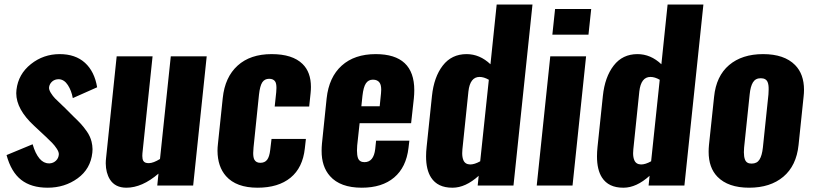

<svg xmlns="http://www.w3.org/2000/svg" viewBox="-20 -830 3638 859"><path d="M193.4 9.8Q119.6 9.8 74.7 -25.4Q29.8 -60.5 9.3 -136.2L126 -184.6Q137.7 -143.1 157.2 -120.1Q175.3 -99.1 198.7 -99.1Q200.7 -99.1 202.6 -99.1Q218.8 -100.1 230.5 -111.3Q242.2 -122.6 243.2 -139.6Q243.7 -149.9 234.1 -164.6Q224.6 -179.2 212.9 -191.2Q201.2 -203.1 183.1 -220.2Q179.2 -223.6 177.2 -225.6L133.3 -266.6Q52.7 -340.8 52.7 -413.1Q52.7 -420.9 53.7 -428.7Q62 -498.5 118.2 -543.2Q174.3 -587.9 247.1 -587.9Q317.4 -587.9 360.1 -549.1Q402.8 -510.3 414.6 -439.5L305.7 -391.1Q299.8 -424.3 283.7 -449.2Q267.6 -474.1 244.1 -475.6Q243.2 -475.6 242.7 -475.6Q225.6 -475.6 213.9 -465.8Q202.1 -455.6 199.7 -440.9Q197.8 -430.2 207 -415Q216.3 -399.9 226.6 -389.4Q236.8 -378.9 257.8 -359.4Q260.3 -356.9 262 -355.2Q263.7 -353.5 265.6 -352.1L308.1 -309.6Q330.1 -288.6 342 -275.6Q354 -262.7 369.1 -241.2Q383.8 -219.7 389.6 -196.3Q393.6 -180.2 394 -162.6Q394 -154.8 393.1 -147Q385.3 -74.2 327.4 -32.2Q269.5 9.8 193.4 9.8Z M545.4 9.8Q495.1 9.8 471.7 -27.3Q453.6 -56.6 453.1 -99.1Q453.1 -110.8 454.6 -123.5L502 -578.1H662.6L617.2 -144Q616.7 -137.7 616.7 -132.3Q616.7 -118.2 621.1 -110.4Q627.4 -99.6 646.5 -100.1Q666.5 -100.6 695.8 -118.7L744.1 -578.1H904.8L844.2 0H683.6L689 -53.2Q615.7 9.8 545.4 9.8Z M1132.3 9.8Q1037.1 9.8 991.2 -42Q953.6 -84.5 953.1 -155.3Q953.1 -170.4 955.1 -187L976.6 -391.6Q986.3 -484.9 1043 -536.4Q1099.6 -587.9 1195.3 -587.9Q1288.6 -587.9 1333.5 -543.9Q1371.1 -507.3 1371.1 -440.9Q1371.1 -427.7 1369.6 -413.6L1363.3 -353.5H1209L1215.8 -417.5Q1216.8 -427.7 1216.8 -436.5Q1216.8 -456.1 1211.4 -464.8Q1203.6 -477.5 1184.1 -477.5Q1164.1 -477.5 1153.6 -461.9Q1143.1 -446.3 1138.7 -406.7L1114.3 -170.4Q1112.8 -156.2 1112.8 -145.5Q1112.8 -126 1117.7 -116.2Q1125.5 -101.6 1144.5 -101.6Q1164.6 -101.6 1175 -115Q1185.5 -128.4 1189 -159.7L1194.8 -208.5H1348.6L1343.8 -166Q1334.5 -79.6 1279.8 -34.9Q1225.1 9.8 1132.3 9.8Z M1596.7 -354.5H1678.7L1684.6 -412.1Q1685.5 -420.9 1685.5 -428.7Q1685.5 -449.2 1678.7 -459.5Q1669.4 -473.6 1648.4 -473.6Q1628.4 -473.6 1617.2 -457.3Q1606 -440.9 1601.6 -401.4ZM1598.6 9.8Q1502.4 9.8 1456.5 -42Q1418.5 -84.5 1418.9 -155.8Q1418.9 -170.9 1420.4 -187.5L1441.4 -390.1Q1451.7 -484.9 1508.8 -536.4Q1565.9 -587.9 1661.1 -587.9Q1833.5 -587.9 1833.5 -426.3Q1833.5 -408.7 1831.5 -389.2L1819.3 -278.8H1588.9L1578.1 -179.2Q1577.1 -167 1577.1 -156.2Q1577.1 -135.7 1581.5 -123Q1588.4 -104.5 1610.4 -104.5Q1651.9 -104.5 1658.7 -163.1L1662.6 -200.7H1811.5L1807.6 -168Q1797.4 -81.5 1743.4 -35.9Q1689.5 9.8 1598.6 9.8Z M2083.5 -94.2Q2103 -94.2 2128.4 -108.4L2167 -473.1Q2145 -485.8 2125.5 -485.8Q2083 -485.8 2075.7 -420.9L2048.8 -162.1Q2047.9 -152.8 2047.9 -144.5Q2047.9 -126 2053.2 -113.3Q2061 -94.7 2083.5 -94.2ZM2004.9 9.8Q2004.4 9.8 2003.4 9.8Q1938 9.8 1908.7 -35.6Q1886.2 -70.3 1886.2 -130.4Q1886.2 -150.4 1888.7 -172.9L1912.6 -400.9Q1921.4 -485.4 1960.9 -536.6Q2000.5 -587.9 2067.4 -587.9Q2126.5 -587.9 2174.3 -542.5L2202.1 -809.6H2362.3L2277.3 0H2117.2L2121.6 -43.5Q2062.5 9.8 2004.9 9.8Z M2451.2 -674.8 2463.4 -789.6H2625L2612.8 -674.8ZM2381.3 0 2441.9 -578.1H2602.1L2541.5 0Z M2848.1 -94.2Q2867.7 -94.2 2893.1 -108.4L2931.6 -473.1Q2909.7 -485.8 2890.1 -485.8Q2847.7 -485.8 2840.3 -420.9L2813.5 -162.1Q2812.5 -152.8 2812.5 -144.5Q2812.5 -126 2817.9 -113.3Q2825.7 -94.7 2848.1 -94.2ZM2769.5 9.8Q2769 9.8 2768.1 9.8Q2702.6 9.8 2673.3 -35.6Q2650.9 -70.3 2650.9 -130.4Q2650.9 -150.4 2653.3 -172.9L2677.2 -400.9Q2686 -485.4 2725.6 -536.6Q2765.1 -587.9 2832 -587.9Q2891.1 -587.9 2939 -542.5L2966.8 -809.6H3127L3042 0H2881.8L2886.2 -43.5Q2827.1 9.8 2769.5 9.8Z M3331.5 9.8Q3237.8 9.8 3189.9 -39.1Q3150.4 -79.6 3150.4 -150.9Q3150.4 -165.5 3151.9 -181.2L3174.8 -397Q3184.1 -489.7 3241.9 -538.8Q3299.8 -587.9 3394 -587.9Q3488.8 -587.9 3537.1 -539.1Q3577.1 -498.5 3577.1 -428.2Q3577.1 -413.1 3575.2 -397L3552.7 -181.2Q3543 -88.4 3484.6 -39.3Q3426.3 9.8 3331.5 9.8ZM3342.8 -98.1Q3366.7 -98.1 3377.9 -116Q3389.2 -133.8 3393.1 -169.9L3418 -407.7Q3418.9 -419.4 3418.9 -429.2Q3419.4 -449.7 3414.6 -461.9Q3407.7 -480 3383.3 -480Q3359.9 -480 3348.6 -461.4Q3337.4 -442.9 3334 -407.7L3309.1 -169.9Q3308.1 -158.7 3308.1 -148.9Q3308.1 -128.9 3313 -116.2Q3319.8 -97.7 3342.8 -98.1Z"/></svg>

Font: Oswald
Style: Bold
Weight: 700
Designer: Vernon Adams
Foundry: Vernon Adams
Version: 3.0; ttfautohint (v0.94.23-7a4d-dirty) -l 8 -r 50 -G 200 -x 